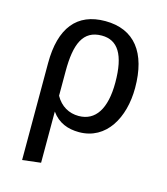

<svg xmlns="http://www.w3.org/2000/svg" viewBox="-112 -626 808 927"><g transform="rotate(15 292.0 -163.0)"><path d="M293 -63C245 -63 203 -86 177 -133V-256C177 -392 208 -467 302 -467C381 -467 423 -405 423 -264C423 -133 377 -63 293 -63ZM300 -539C159 -539 85 -448 85 -271V213L177 202V-54C211 -6 259 12 315 12C451 12 522 -115 522 -264C522 -440 446 -539 300 -539Z"/></g></svg>

Font: Fira Math
Style: Regular
Weight: 400
Designer: Xiangdong Zeng
Foundry: Xiangdong Zeng
Version: Version 0.3.4